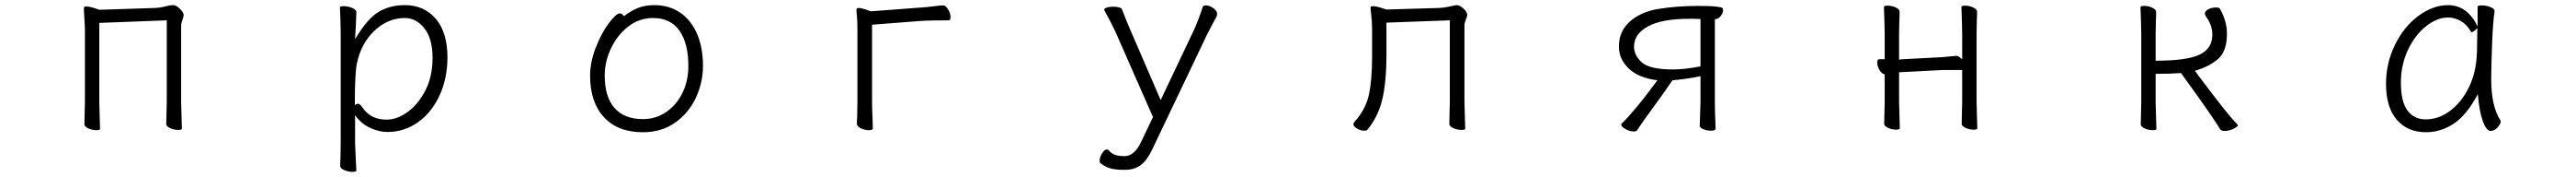

<svg xmlns="http://www.w3.org/2000/svg" viewBox="-20 -501 10040 688"><path d="M367 -412V-106L368 -68L370 0Q370 5 356 5Q339 5 324 -2Q309 -9 309 -18L311 -106V-386Q311 -398 308 -443L307 -465Q307 -472 308 -474Q310 -476 316 -476Q326 -476 343 -471Q360 -466 367 -463L582 -470Q606 -471 624 -476Q642 -481 655 -481Q667 -481 681.5 -466.5Q696 -452 696 -442Q696 -437 691 -423.5Q686 -410 686 -402V-107L687 -69L689 -1Q689 4 675 4Q658 4 643 -3Q628 -10 628 -19L630 -107V-422Z M1305 -472Q1305 -477 1319 -477Q1337 -477 1353 -470Q1369 -463 1369 -454L1367 -402L1364 -349Q1412 -429 1456 -455Q1500 -481 1558 -481Q1633 -481 1678.5 -428Q1724 -375 1724 -278Q1724 -196 1693 -129.5Q1662 -63 1608.5 -25.5Q1555 12 1490 12Q1457 12 1422.5 -4Q1388 -20 1364 -53V56Q1364 61 1367 124Q1369 154 1369 162Q1369 167 1354 167Q1337 167 1321.5 160Q1306 153 1306 144Q1306 128 1307 116L1308 55V-368Q1308 -403 1305 -472ZM1375 -98Q1383 -98 1392 -84Q1411 -57 1434.5 -46.5Q1458 -36 1487 -36Q1527 -36 1568.5 -65.5Q1610 -95 1638 -149.5Q1666 -204 1666 -276Q1666 -351 1634 -391Q1602 -431 1558 -431Q1492 -431 1439.5 -381.5Q1387 -332 1371 -254Q1363 -216 1363 -93Q1373 -98 1375 -98Z M2531 -481Q2587 -481 2629.5 -453Q2672 -425 2696 -371.5Q2720 -318 2720 -245Q2720 -180 2692 -120.5Q2664 -61 2611 -24Q2558 13 2486 13Q2388 13 2334 -45.5Q2280 -104 2280 -207Q2280 -260 2302.5 -317Q2325 -374 2353.5 -411.5Q2382 -449 2396 -449Q2404 -449 2412 -438Q2439 -459 2466.5 -470Q2494 -481 2531 -481ZM2486 -38Q2536 -38 2576.5 -65.5Q2617 -93 2640 -140Q2663 -187 2663 -245Q2663 -332 2628.5 -381.5Q2594 -431 2525 -431Q2472 -431 2429 -398Q2386 -365 2361.5 -313Q2337 -261 2337 -208Q2337 -124 2375.5 -81Q2414 -38 2486 -38Z M3320 -438 3318 -461Q3318 -466 3319.5 -468Q3321 -470 3326 -470Q3336 -470 3351.5 -465Q3367 -460 3374 -457L3573 -472Q3592 -473 3623 -477Q3645 -480 3656 -480Q3666 -480 3675.5 -464.5Q3685 -449 3685 -434Q3685 -422 3677 -422Q3611 -422 3574 -420L3379 -405V-107Q3379 -81 3381 -39L3382 -1Q3382 1 3378.5 3Q3375 5 3367 5Q3350 5 3335 -2.5Q3320 -10 3320 -19Q3320 -35 3321 -47L3322 -108V-380Q3322 -421 3320 -438Z M4269 133Q4266 130 4266 124Q4266 110 4275.5 95Q4285 80 4294 80Q4299 80 4303 85Q4315 98 4329.5 102Q4344 106 4363 106Q4402 106 4429 48L4474 -46L4327 -379Q4306 -423 4285 -460Q4284 -463 4284 -464Q4284 -468 4294 -471.5Q4304 -475 4319 -475Q4333 -475 4342.5 -472Q4352 -469 4353 -465Q4368 -426 4383 -391L4504 -112L4632 -381Q4650 -419 4668 -474Q4670 -480 4680 -480Q4694 -480 4709 -469.5Q4724 -459 4724 -447Q4724 -442 4722 -437Q4700 -397 4683 -363L4471 80Q4451 122 4426.5 140.5Q4402 159 4366 159H4356Q4331 159 4310 154Q4289 149 4269 133Z M5384 -413V-291Q5384 -181 5367.5 -113.5Q5351 -46 5309 4Q5307 7 5298 7Q5283 7 5269 -1.5Q5255 -10 5255 -19Q5255 -21 5259 -27Q5302 -74 5315 -130.5Q5328 -187 5328 -281V-387Q5328 -418 5324 -449L5322 -469Q5322 -473 5323 -475Q5325 -477 5331 -477Q5342 -477 5359 -472Q5376 -467 5384 -464L5587 -470Q5611 -471 5636 -477Q5654 -481 5657 -481Q5670 -481 5684.5 -467.5Q5699 -454 5699 -442Q5699 -438 5693.5 -425Q5688 -412 5688 -402V-107L5689 -69L5691 -1Q5691 4 5677 4Q5660 4 5644.5 -3Q5629 -10 5629 -19L5631 -107V-422Z M6606 -40 6608 -106V-205Q6558 -194 6499 -189Q6464 -138 6398 -48Q6391 -39 6361 5Q6358 10 6348 10Q6332 10 6315.5 0.5Q6299 -9 6299 -16Q6299 -19 6301 -21Q6320 -38 6358.5 -84Q6397 -130 6440 -189Q6367 -198 6328.5 -234.5Q6290 -271 6290 -320Q6290 -380 6333 -417.5Q6376 -455 6442 -466Q6515 -478 6599 -478Q6647 -478 6668 -475.5Q6689 -473 6692.5 -470.5Q6696 -468 6696 -461Q6696 -451 6687 -439Q6678 -427 6664 -426V-106Q6664 -69 6667 0Q6667 3 6662.5 5Q6658 7 6649 7Q6632 7 6618.5 1Q6605 -5 6605 -12V-13ZM6502 -231Q6545 -231 6608 -243V-427Q6590 -428 6565 -428Q6458 -428 6403.5 -398.5Q6349 -369 6349 -320Q6349 -285 6380 -258Q6411 -231 6502 -231Z M7554 -229 7400 -221 7382 -220V-108L7383 -70L7385 -2Q7385 3 7371 3Q7354 3 7339 -4Q7324 -11 7324 -20L7326 -108V-212Q7313 -215 7305 -230Q7297 -245 7297 -258Q7297 -271 7305 -271H7326V-367L7325 -416L7323 -474Q7323 -479 7337 -479Q7354 -479 7369 -472Q7384 -465 7384 -456Q7384 -435 7383 -420L7382 -367V-269Q7392 -271 7399 -271L7553 -279Q7555 -279 7583 -282Q7602 -284 7607 -284Q7614 -284 7628 -270V-367L7627 -416L7625 -474Q7625 -479 7639 -479Q7656 -479 7671 -472Q7686 -465 7686 -456Q7686 -435 7685 -420L7684 -367V-108L7685 -70L7687 -2Q7687 3 7673 3Q7656 3 7641 -4Q7626 -11 7626 -20L7628 -108V-229Z M8325 -415 8323 -473Q8323 -478 8337 -478Q8354 -478 8369 -471Q8384 -464 8384 -455Q8384 -434 8383 -419L8382 -366V-265Q8503 -265 8553 -288.5Q8603 -312 8603 -366Q8603 -404 8578 -437Q8574 -443 8574 -448Q8574 -458 8587.5 -465Q8601 -472 8617 -472Q8629 -472 8632 -468Q8660 -419 8660 -370Q8660 -301 8624.5 -271Q8589 -241 8535 -226Q8549 -206 8613 -123Q8677 -40 8702 -16Q8703 -15 8703 -15Q8703 -9 8685.5 -0.5Q8668 8 8651 8Q8638 8 8633 1Q8616 -31 8481 -217Q8442 -214 8382 -214V-106L8383 -68L8385 0Q8385 5 8371 5Q8354 5 8339 -2Q8324 -9 8324 -18L8326 -106V-366Z M9690 -193Q9690 -88 9726 -33Q9727 -30 9727 -29Q9727 -19 9714.5 -5.5Q9702 8 9688 8Q9671 8 9657 -31Q9643 -70 9638 -135Q9594 -53 9543.5 -20Q9493 13 9436 13Q9364 13 9322 -35.5Q9280 -84 9280 -175Q9280 -256 9315 -327Q9350 -398 9406.5 -439.5Q9463 -481 9522 -481Q9596 -481 9637 -399V-475Q9637 -480 9653 -480Q9671 -480 9687 -473.5Q9703 -467 9703 -459V-457Q9697 -419 9693.5 -331.5Q9690 -244 9690 -193ZM9435 -37Q9485 -37 9529.5 -70Q9574 -103 9602.5 -160.5Q9631 -218 9634 -291Q9635 -301 9635 -335L9636 -392Q9620 -376 9614 -376Q9613 -376 9611 -378Q9595 -406 9571 -419.5Q9547 -433 9522 -433Q9479 -433 9436 -399Q9393 -365 9365.5 -307Q9338 -249 9338 -180Q9338 -106 9363.5 -71.5Q9389 -37 9435 -37Z"/></svg>

Font: JyunsaiKaai Light
Style: Regular
Weight: 300
Designer: Fontworks Inc.
Version: Version 0.030;April 7, 2024;FontCreator 14.0.0.2901 64-bit